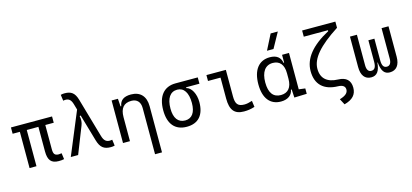

<svg xmlns="http://www.w3.org/2000/svg" viewBox="-78 -1409 4844 2256"><g transform="rotate(-15 2344.0 -280.5)"><path d="M474.1 9.8C501.5 9.8 518.1 8.3 540 3.4L529.8 -70.8C514.2 -68.4 503.9 -66.9 495.6 -66.9C444.3 -66.9 430.7 -90.8 430.7 -146.5V-440.9H533.2V-517.6H33.2V-440.9H121.1V0H205.1V-440.9H346.7V-141.6C346.7 -35.6 384.3 9.8 474.1 9.8Z M1107.4 9.8C1125 9.8 1137.7 8.3 1155.3 3.9L1145.5 -70.3C1133.3 -67.9 1126 -66.9 1117.2 -66.9C1072.3 -66.9 1045.9 -87.9 1028.8 -147.9L891.6 -625C866.2 -712.9 823.7 -742.2 745.6 -742.2C728 -742.2 715.3 -740.7 697.8 -736.3L708 -662.1C719.2 -665 727.1 -665.5 735.8 -665.5C777.3 -665.5 801.8 -646 818.4 -589.4L838.4 -520L622.6 0H711.9L839.8 -324.2C854.5 -360.8 856.4 -395 847.7 -437.5L860.8 -441.4L955.6 -114.3C982.4 -21 1026.9 9.8 1107.4 9.8Z M1587.4 224.6H1671.9V-336.9C1671.9 -458 1607.4 -527.3 1494.1 -527.3C1407.2 -527.3 1360.4 -493.2 1350.1 -423.8H1341.3L1334.5 -517.6H1257.8V0H1342.3V-291.5C1342.3 -400.4 1388.2 -453.6 1479.5 -453.6C1547.9 -453.6 1587.4 -411.6 1587.4 -337.4Z M2033.7 9.8C2173.3 9.8 2249 -75.7 2249 -232.9C2249 -333.5 2203.6 -417.5 2143.1 -431.2V-440.9H2305.7V-517.6H2033.7C1894 -517.6 1813.5 -419.9 1813.5 -249C1813.5 -81.5 1891.1 9.8 2033.7 9.8ZM2033.7 -66.9C1947.8 -66.9 1900.9 -130.4 1900.9 -245.6C1900.9 -370.6 1948.7 -440.9 2033.7 -440.9C2115.2 -440.9 2161.6 -370.6 2161.6 -245.6C2161.6 -130.4 2116.2 -66.9 2033.7 -66.9Z M2728 9.8C2775.4 9.8 2814.5 3.9 2859.4 -10.7L2849.1 -86.4C2810.1 -73.7 2780.8 -67.9 2754.4 -67.9C2670.9 -67.9 2647.5 -106.9 2647.5 -195.3V-517.6H2411.1V-445.8H2563.5V-190.4C2563.5 -51.3 2612.8 9.8 2728 9.8Z M3179.2 9.8C3262.2 9.8 3316.4 -31.2 3325.7 -95.2H3335L3340.8 4.9L3492.7 0V-65.4L3415.5 -75.2V-517.6H3331.1V-422.4H3323.2C3312.5 -489.7 3266.6 -527.3 3183.6 -527.3C3049.3 -527.3 2972.2 -427.7 2972.2 -253.9C2972.2 -84 3047.9 9.8 3179.2 9.8ZM3331.1 -225.1C3331.1 -121.1 3283.7 -64 3196.8 -64C3104.5 -64 3056.2 -128.4 3056.2 -253.9C3056.2 -381.3 3107.9 -453.6 3199.7 -453.6C3284.7 -453.6 3331.1 -396.5 3331.1 -292.5ZM3172.4 -609.4H3251.5L3354 -794.9H3266.6Z M3890.1 234.4C3992.2 207.5 4040 155.3 4040 71.3C4040 -17.1 3989.7 -64.5 3893.1 -66.9C3760.7 -70.8 3689.5 -133.3 3689.5 -250C3689.5 -376 3797.4 -502.4 4037.1 -657.2V-732.4H3632.8V-657.2H3926.8V-645.5C3711.9 -530.3 3605.5 -397.9 3605.5 -245.1C3605.5 -82.5 3699.2 5.9 3871.6 9.8C3927.7 11.7 3956.1 32.7 3956.1 71.3C3956.1 113.3 3922.9 142.1 3852.1 162.6Z M4502 9.8C4582.5 9.8 4626 -46.9 4626 -146.5V-517.6H4541.5V-146.5C4541.5 -93.8 4522.5 -64 4485.8 -64C4448.2 -64 4428.2 -89.8 4428.2 -157.7V-419.9H4355V-157.7C4355 -89.8 4334.5 -64 4295.9 -64C4260.3 -64 4241.7 -93.8 4241.7 -146.5V-517.6H4157.2V-146.5C4157.2 -46.9 4199.2 9.8 4276.4 9.8C4344.7 9.8 4380.4 -35.2 4389.6 -140.1H4393.6C4402.8 -35.2 4436.5 9.8 4502 9.8Z"/></g></svg>

Font: Cascadia Code SemiLight
Style: Regular
Weight: 350
Monospace: yes
Designer: Aaron Bell
Foundry: Saja Typeworks
Version: Version 2404.023